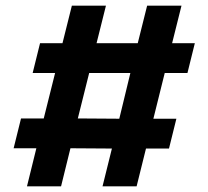

<svg xmlns="http://www.w3.org/2000/svg" viewBox="-20 -618 734 676"><path d="M75 38 108 -96H28L54 -201H134L174 -361H95L121 -466H200L233 -598H353L320 -466H465L498 -598H619L586 -466H666L640 -361H560L520 -200H601L575 -95H494L461 38H341L374 -95L228 -96L195 38ZM254 -201 400 -200 439 -361H294Z"/></svg>

Font: Arapey Black
Style: Regular
Weight: 900
Designer: Eduardo Rodriguez Tunni
Foundry: Eduardo Rodriguez Tunni
Version: Version 4.000